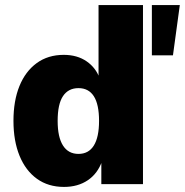

<svg xmlns="http://www.w3.org/2000/svg" viewBox="-20 -725 728 756"><path d="M232 11Q170 11 125.5 -21Q81 -53 57 -111.5Q33 -170 33 -249Q33 -328 56.5 -386Q80 -444 124.5 -476.5Q169 -509 231 -509Q284 -509 321 -483.5Q358 -458 373 -415H368V-705H543V0H379V-91H382Q365 -42 326 -15.5Q287 11 232 11ZM289 -119Q329 -119 349.5 -152Q370 -185 370 -249Q370 -314 349.5 -346Q329 -378 289 -378Q249 -378 228 -346.5Q207 -315 207 -249Q207 -185 228 -152Q249 -119 289 -119ZM578 -507V-705H688L661 -507Z"/></svg>

Font: Nunito Sans 10pt SemiCondensed Black
Style: Regular
Weight: 900
Width: 4
Designer: Vernon Adams
Foundry: Vernon Adams
Version: Version 3.101;gftools[0.9.27]